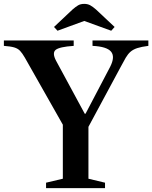

<svg xmlns="http://www.w3.org/2000/svg" viewBox="-32 -970 785 990"><path d="M205.5 0V-28L292 -48.5V-327L96 -673Q83 -695.5 71.5 -707.8Q60 -720 41.2 -725.5Q22.5 -731 -12 -733.5V-761.5H348V-733.5Q274 -728.5 255 -712.8Q236 -697 257 -657L405 -383.5H409L536 -625.5Q562.5 -677.5 540.5 -703.8Q518.5 -730 445 -733.5V-761.5H733V-733.5Q697 -729 675.8 -722Q654.5 -715 641 -703.2Q627.5 -691.5 616.2 -672.2Q605 -653 589.5 -623.5L424 -316V-48.5L509.5 -28V0ZM264.5 -811.5 246.5 -831 342 -921Q358 -935 370.8 -942.5Q383.5 -950 402.5 -950Q419.5 -950 432.8 -943Q446 -936 463 -921L559 -831L541.5 -811.5L402.5 -862Z"/></svg>

Font: Libre Caslon Text Medium
Style: Regular
Weight: 500
Designer: Pablo Impallari, Rodrigo Fuenzalida, Katja Schimmel
Foundry: Pablo Impallari, Rodrigo Fuenzalida
Version: Version 2.000